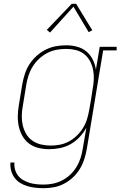

<svg xmlns="http://www.w3.org/2000/svg" viewBox="-20 -776 640 1009"><path d="M209 213Q187 213 165.5 210.5Q144 208 123.5 202Q103 196 85.5 185Q68 174 56 157.5Q44 141 38.5 120Q33 99 35 78H56Q54 96 59 114.5Q64 133 75 147Q86 161 101.5 170Q117 179 134.5 184.5Q152 190 171 192Q190 194 209 194Q234 194 258.5 189Q283 184 306.5 172Q330 160 349.5 141.5Q369 123 382.5 100.5Q396 78 403.5 54Q411 30 415 5L434 -105Q419 -78 398 -55.5Q377 -33 351 -18.5Q325 -4 296 2Q267 8 239 8Q210 8 182.5 1.5Q155 -5 133.5 -21Q112 -37 98.5 -60.5Q85 -84 79 -110.5Q73 -137 73.5 -166Q74 -195 79 -223L97 -333Q102 -360 110.5 -387Q119 -414 134.5 -438Q150 -462 172 -482Q194 -502 220 -515Q246 -528 273 -533Q300 -538 328 -538Q357 -538 385 -530.5Q413 -523 434 -505.5Q455 -488 467.5 -463Q480 -438 484 -410L504 -530H593V-511H522L436 8Q431 35 422.5 61.5Q414 88 399 112.5Q384 137 362.5 157Q341 177 315.5 190Q290 203 263 208Q236 213 209 213ZM245 -11Q269 -11 294 -15.5Q319 -20 342 -32.5Q365 -45 384 -63.5Q403 -82 416.5 -104Q430 -126 437.5 -150.5Q445 -175 449 -199Q454 -226 458.5 -253.5Q463 -281 467 -309Q472 -334 473 -360Q474 -386 469 -410Q464 -434 452.5 -455.5Q441 -477 422 -492Q403 -507 378.5 -513Q354 -519 328 -519Q303 -519 278 -514.5Q253 -510 229.5 -498Q206 -486 186 -467.5Q166 -449 152 -426.5Q138 -404 130 -379.5Q122 -355 118 -330L100 -220Q95 -194 94.5 -168Q94 -142 99.5 -118Q105 -94 117.5 -72.5Q130 -51 150 -37Q170 -23 194.5 -17Q219 -11 245 -11ZM243 -605 226 -619 357 -756H380L465 -617L446 -607L366 -741Z"/></svg>

Font: Iosevka Slab Thin Extended
Style: Italic
Weight: 100
Width: 7
Italic angle: -9°
Monospace: yes
Designer: Belleve Invis
Foundry: Belleve Invis
Version: Version 11.1.0; ttfautohint (v1.8.3)